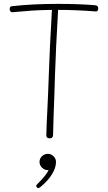

<svg xmlns="http://www.w3.org/2000/svg" viewBox="-20 -714 557 991"><path d="M487 -670Q487 -664 483.5 -659Q480 -654 473 -655Q374 -663 280 -663Q268 -461 264 -331L261 -234Q256 -112 254 -19Q254 0 237 0Q219 0 219 -15Q219 -37 221 -75.5Q223 -114 224 -139Q229 -237 232 -330Q236 -455 248 -663Q186 -662 148 -659.5Q110 -657 44 -651H42Q37 -651 33.5 -655.5Q30 -660 30 -667Q30 -681 42 -682Q147 -694 279 -694Q387 -694 471 -687Q487 -686 487 -670ZM269 122Q269 152 248 186Q227 220 189 251Q181 257 178 257Q174 257 170.5 253.5Q167 250 167 245Q167 242 171 238Q220 189 231 164H226Q210 164 197 151.5Q184 139 184 122Q184 104 197 92Q210 80 227 80Q244 80 256.5 92.5Q269 105 269 122Z"/></svg>

Font: Mali ExtraLight
Style: Regular
Weight: 275
Version: Version 1.000; ttfautohint (v1.6)